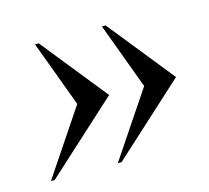

<svg xmlns="http://www.w3.org/2000/svg" viewBox="-63 -497 544 499"><g transform="rotate(-15 209.0 -247.0)"><path d="M221 -247 27 -70H17L135 -246L69 -424H79ZM401 -247 207 -70H197L315 -246L249 -424H259Z"/></g></svg>

Font: Spectral SC
Style: Italic
Weight: 400
Italic angle: -10°
Designer: Jean-Baptiste Levee
Foundry: Production Type
Version: Version 2.001